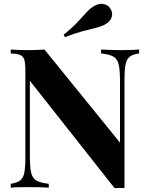

<svg xmlns="http://www.w3.org/2000/svg" viewBox="-20 -962 762 984"><path d="M693 -708V-688Q661 -684 645 -671.5Q629 -659 623.5 -632Q618 -605 618 -556V2Q606 1 593.5 1Q581 1 567 2L133 -548V-164Q133 -109 139 -79.5Q145 -50 165.5 -37.5Q186 -25 230 -20V0Q211 -2 180 -2.5Q149 -3 122 -3Q99 -3 75 -2.5Q51 -2 35 0V-20Q67 -25 83 -37Q99 -49 104.5 -76.5Q110 -104 110 -152V-602Q110 -639 104.5 -656.5Q99 -674 82.5 -680.5Q66 -687 35 -688V-708Q51 -707 75 -706Q99 -705 122 -705Q146 -705 168 -706Q190 -707 208 -708L595 -231V-544Q595 -599 589 -628.5Q583 -658 562.5 -671Q542 -684 498 -688V-708Q517 -707 548 -706Q579 -705 606 -705Q630 -705 653.5 -706Q677 -707 693 -708ZM468 -934Q489 -946 513.5 -940.5Q538 -935 549 -912Q559 -893 551.5 -872Q544 -851 521 -838Q499 -826 472 -819.5Q445 -813 407 -803Q369 -793 313 -772L306 -784Q354 -823 380.5 -852Q407 -881 426 -901.5Q445 -922 468 -934Z"/></svg>

Font: Playfair Display
Style: Bold
Weight: 700
Designer: Claus Eggers Sørensen
Foundry: Claus Eggers Sørensen
Version: Version 1.203